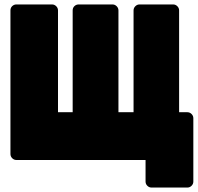

<svg xmlns="http://www.w3.org/2000/svg" viewBox="-20 -720 890 864"><path d="M27 -27V-673Q27 -685 35 -692.5Q43 -700 54 -700H214Q225 -700 233 -692Q241 -684 241 -673V-215H307V-673Q307 -685 315 -692.5Q323 -700 334 -700H486Q497 -700 505 -692Q513 -684 513 -673V-215H581V-673Q581 -684 589 -692Q597 -700 608 -700H759Q770 -700 778 -692Q786 -684 786 -673V-215H823Q834 -215 842 -207Q850 -199 850 -188V97Q850 108 842 116Q834 124 823 124H662Q651 124 643 116Q635 108 635 97V0H54Q43 0 35 -8Q27 -16 27 -27Z"/></svg>

Font: Rubik Mono One
Style: Regular
Weight: 400
Designer: Hubert and Fischer with Elvire Volk Leonovitch (Cyrillic Expansion: Cyreal)
Foundry: Hubert and Fischer with Elvire Volk Leonovitch
Version: Version 2.000